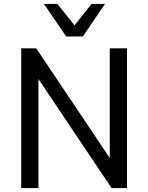

<svg xmlns="http://www.w3.org/2000/svg" viewBox="-20 -949 747 969"><path d="M87 0V-705H163L551 -126H534V-705H621V0H543L156 -577H174V0ZM314 -765 202 -929H270L356 -821L442 -929H510L398 -765Z"/></svg>

Font: Nunito Sans 10pt SemiCondensed Medium
Style: Regular
Weight: 500
Width: 4
Designer: Vernon Adams
Foundry: Vernon Adams
Version: Version 3.101;gftools[0.9.27]